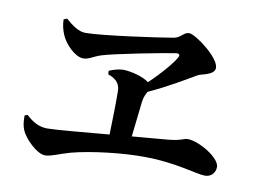

<svg xmlns="http://www.w3.org/2000/svg" viewBox="-72 -795 1145 865"><g transform="rotate(10 500.0 -362.5)"><path d="M61 -196C61 -163 64 -146 72 -128C85 -97 143 -35 183 -35C210 -35 247 -54 295 -67C381 -90 531 -108 632 -106C770 -105 869 -70 908 -70C936 -70 955 -91 955 -118C955 -159 856 -219 803 -219C787 -219 774 -206 717 -201L553 -187L571 -348C574 -372 582 -385 588 -397C678 -438 749 -482 798 -510C814 -519 873 -523 873 -557C873 -603 757 -690 727 -690C703 -690 694 -664 664 -658C596 -646 341 -610 266 -610C235 -610 205 -632 174 -659L159 -653C159 -627 166 -603 174 -584C190 -545 239 -495 276 -495C302 -495 320 -512 355 -523C413 -541 636 -584 686 -591C699 -592 704 -586 698 -575C684 -548 637 -492 582 -440C557 -461 497 -476 463 -476C444 -476 417 -468 399 -460L400 -444C426 -435 455 -419 456 -379C457 -330 455 -249 453 -178C329 -167 208 -156 172 -156C133 -156 103 -174 74 -201Z"/></g></svg>

Font: Noto Serif CJK HK
Style: Bold
Weight: 700
Designer: Ryoko NISHIZUKA 西塚涼子 (kana & ideographs); Frank Grießhammer (Latin, Greek & Cyrillic); Wenlong ZHANG 张文龙 (bopomofo); San
Foundry: Adobe
Version: Version 2.001;hotconv 1.1.0;makeotfexe 2.6.0